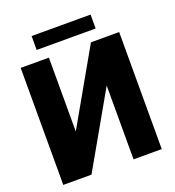

<svg xmlns="http://www.w3.org/2000/svg" viewBox="-152 -978 997 1096"><g transform="rotate(-20 346.5 -430.0)"><path d="M470.7 -710.9H642.1V0H470.7V-448.2L215.3 0H43.9V-710.9H215.3V-262.2ZM522.9 -775.9H164.6V-860.4H522.9Z"/></g></svg>

Font: Roboto
Style: Regular
Weight: 900
Designer: Google
Version: Version 2.001171; 2014